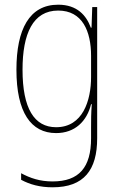

<svg xmlns="http://www.w3.org/2000/svg" viewBox="-20 -557 510 818"><path d="M228 -537C105 -537 50 -432 50 -260C50 -78 112 10 219 10C299 10 350 -40 368 -113H371C368 -72 368 -47 368 -14V32C368 156 317 216 204 216C150 216 109 202 70 181V209C107 229 150 241 204 241C338 241 394 167 394 32V-527H373L370 -439H367C348 -491 309 -537 228 -537ZM228 -512C331 -512 368 -424 368 -319V-229C368 -129 333 -15 219 -15C126 -15 76 -95 76 -260C76 -413 120 -512 228 -512Z"/></svg>

Font: Noto Sans Devanagari Condensed Thin
Style: Regular
Weight: 100
Width: 3
Designer: Jelle Bosma - Monotype Design Team
Foundry: Monotype Imaging Inc.
Version: Version 2.004